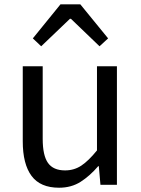

<svg xmlns="http://www.w3.org/2000/svg" viewBox="-20 -847 647 880"><path d="M250.7 13.4Q164.6 13.4 124.5 -40.9Q84.3 -95.1 84.3 -199.3V-543.4H175.7V-210.3Q175.7 -134.6 199.9 -100.3Q224.2 -66 278.3 -66Q319.9 -66 353 -88.1Q386 -110.1 424.5 -157.6V-543.4H515.9V0H440.4L432.9 -85.3H430.1Q392.1 -40.9 349.5 -13.7Q306.9 13.4 250.7 13.4ZM130.5 -671.1 257.1 -827H348.2L475.5 -671.1L436.2 -634.9L305 -760.9H300.6L168.8 -634.9Z"/></svg>

Font: Noto Sans SC Thin
Style: Regular
Weight: 100
Designer: Ryoko NISHIZUKA 西塚涼子 (kana, bopomofo & ideographs); Paul D. Hunt (Latin, Greek & Cyrillic); Sandoll Communications 산돌커뮤니
Foundry: Adobe
Version: Version 2.004-H2;hotconv 1.0.118;makeotfexe 2.5.65603